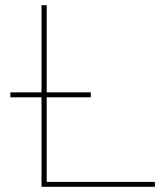

<svg xmlns="http://www.w3.org/2000/svg" viewBox="-20 -720 627 740"><path d="M140 0V-700H160V-19H577V0ZM20 -345V-364H330V-345Z"/></svg>

Font: Montserrat Alternates Thin
Style: Regular
Weight: 100
Designer: Julieta Ulanovsky
Foundry: Julieta Ulanovsky
Version: Version 9.000